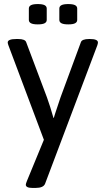

<svg xmlns="http://www.w3.org/2000/svg" viewBox="-20 -717 521 945"><path d="M462 -508Q462 -503 459 -494L202 187Q194 208 155 208H140Q107 208 107 192Q107 188 112 175L196 -29L21 -495Q18 -504 18 -508Q18 -525 61 -525H69Q104 -525 109 -509L211 -238Q227 -194 243 -137H245Q247 -144 249 -150.5Q251 -157 253 -163L278 -238L378 -509Q383 -525 419 -525H422Q462 -525 462 -508ZM122 -619V-675Q122 -686 132.5 -691.5Q143 -697 166 -697Q189 -697 199.5 -691.5Q210 -686 210 -675V-619Q210 -608 199.5 -602.5Q189 -597 166 -597Q143 -597 132.5 -602.5Q122 -608 122 -619ZM272 -619V-675Q272 -686 282.5 -691.5Q293 -697 316 -697Q339 -697 349.5 -691.5Q360 -686 360 -675V-619Q360 -608 349.5 -602.5Q339 -597 316 -597Q293 -597 282.5 -602.5Q272 -608 272 -619Z"/></svg>

Font: Asap-Regular
Style: Regular
Weight: 400
Designer: Pablo Cosgaya
Foundry: Omnibus-Type
Version: Version 2.000; ttfautohint (v1.8)